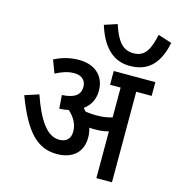

<svg xmlns="http://www.w3.org/2000/svg" viewBox="-127 -998 1017 1106"><g transform="rotate(15 382.0 -445.0)"><path d="M764 -864 682 -890C663 -800 637 -750 569 -750C504 -750 469 -794 438 -889L362 -864C403 -732 474 -674 566 -674C667 -674 736 -726 764 -864ZM443 -213C443 -234 440 -253 434 -270C445 -269 456 -269 466 -269C495 -269 522 -271 549 -279V0H642V-540H734V-622H486V-540H549V-362C519 -353 491 -349 453 -349C430 -349 410 -351 390 -354C385 -360 379 -366 374 -372C412 -399 433 -440 433 -490C433 -572 378 -632 277 -632C216 -632 169 -615 131 -596L160 -519C197 -538 230 -551 270 -551C310 -551 341 -531 341 -488C341 -442 310 -415 233 -411L239 -331C259 -332 277 -334 294 -338C328 -307 351 -270 351 -224C351 -180 325 -158 284 -158C211 -158 156 -240 107 -381L24 -354C101 -149 178 -75 292 -75C383 -75 443 -123 443 -213Z"/></g></svg>

Font: Noto Sans SemiCondensed Medium
Style: Regular
Weight: 500
Width: 4
Designer: Monotype Design Team
Foundry: Monotype Imaging Inc.
Version: Version 2.013